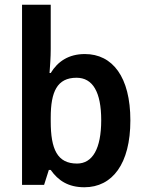

<svg xmlns="http://www.w3.org/2000/svg" viewBox="-20 -780 615 810"><path d="M194 -573V-760H73V0H166L186 -63H194C225 -19 267 10 336 10C454 10 530 -89 530 -272C530 -455 455 -552 338 -552C269 -552 223 -520 194 -472H189C191 -499 194 -538 194 -573ZM303 -452C371 -452 407 -392 407 -273C407 -152 370 -90 305 -90C222 -90 194 -150 194 -268V-284C194 -393 221 -452 303 -452Z"/></svg>

Font: Noto Sans Arabic SemCond SemBd
Style: Regular
Weight: 600
Width: 4
Designer: Monotype Design Team, Nadine Chahine, Nizar Qandah and Khaled Hosny
Foundry: Monotype Imaging Inc.
Version: Version 2.012